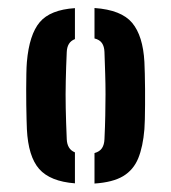

<svg xmlns="http://www.w3.org/2000/svg" viewBox="-20 -828 420 472"><path d="M46.1 -510.4Q45.6 -518.9 45.3 -534.8Q44.9 -550.6 44.6 -570Q44.4 -589.4 44.4 -609.3Q44.4 -629.3 44.8 -646.7Q45.1 -664.2 46.1 -675.7Q51.9 -742.9 77.7 -773.5Q103.6 -804.1 164.2 -808V-731.9Q154.3 -728 149.5 -720.2Q144.6 -712.3 144.1 -700.2Q142.4 -662.4 141.7 -629.4Q140.9 -596.4 141.6 -562.1Q142.3 -527.9 144.1 -485.8Q144.6 -473.7 149.5 -465.6Q154.3 -457.5 164.2 -453.4V-377.3Q103.3 -382 76.3 -412.6Q49.4 -443.3 46.1 -510.4ZM212.3 -376.8V-451.7Q225.1 -455.3 230.7 -463.8Q236.3 -472.3 236.8 -485.8Q238.3 -517.3 238.8 -544.2Q239.4 -571.2 239.4 -596.2Q239.4 -621.2 238.6 -646.6Q237.9 -672.1 236.8 -700.3Q236.3 -713.8 230.7 -722Q225.1 -730.3 212.3 -733.5V-808.3Q278.3 -803.7 304.9 -771.8Q331.5 -740 335 -675.7Q335.5 -664.2 336 -646.7Q336.5 -629.3 336.6 -609.3Q336.7 -589.4 336.6 -570Q336.5 -550.6 336.1 -534.8Q335.7 -518.9 335 -510.4Q331.5 -467.4 319.8 -438.8Q308.1 -410.3 282.8 -395Q257.4 -379.8 212.3 -376.8Z"/></svg>

Font: Big Shoulders Stencil Thin
Style: Regular
Weight: 100
Designer: Patric King
Foundry: XO Type Co
Version: Version 2.001